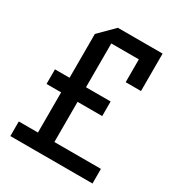

<svg xmlns="http://www.w3.org/2000/svg" viewBox="-169 -805 838 911"><g transform="rotate(30 250.0 -350.0)"><path d="M355 -300H220V-80H475V0H25V-80H130V-300H50V-380H130V-620L210 -700H455V-495H371V-620H220V-380H355Z"/></g></svg>

Font: Tektur SemiCondensed
Style: Regular
Weight: 400
Width: 4
Designer: Adam Jagosz
Foundry: Adam Jagosz
Version: Version 1.005;gftools[0.9.30]